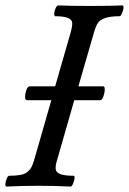

<svg xmlns="http://www.w3.org/2000/svg" viewBox="-26 -688 478 711"><path d="M-2.9 2.9Q-6.8 1.5 -6.1 -7.3Q-5.4 -16.1 -1 -26.6Q3.4 -37.1 7.8 -37.1Q33.2 -37.1 49.6 -40.3Q65.9 -43.5 75.7 -51.5Q85.4 -59.6 90.3 -68.8Q95.2 -78.1 100.1 -94.2L164.1 -316.9H74.2Q66.9 -316.9 66.9 -328.1Q66.9 -340.3 71.5 -354.2Q76.2 -368.2 84 -368.2H178.2L236.8 -571.8Q241.7 -589.8 241.5 -602.3Q241.2 -614.7 226.3 -621.3Q211.4 -627.9 178.2 -627.9Q174.3 -629.4 174.8 -638.2Q175.3 -647 179.9 -657.5Q184.6 -668 189 -668Q229 -666 308.1 -666Q388.2 -666 428.2 -668Q432.1 -666.5 431.2 -657.7Q430.2 -648.9 425.5 -638.4Q420.9 -627.9 417 -627.9Q382.8 -627.9 363.8 -621.3Q344.7 -614.7 337.2 -604Q329.6 -593.3 323.2 -571.8L264.2 -368.2H356.9Q361.8 -368.2 361.8 -356.9Q361.8 -344.7 356.9 -330.8Q352.1 -316.9 345.2 -316.9H249L185.1 -94.2Q179.2 -75.2 180.2 -62.5Q181.2 -49.8 196.8 -43.5Q212.4 -37.1 247.1 -37.1Q251 -35.6 250 -26.9Q249 -18.1 244.4 -7.6Q239.7 2.9 235.8 2.9Q175.8 0 117.2 0Q57.1 0 -2.9 2.9Z"/></svg>

Font: Junicode SmCond Medium
Style: Italic
Weight: 500
Width: 4
Italic angle: -11°
Designer: Peter S. Baker
Version: Version 2.206